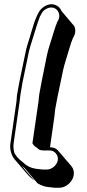

<svg xmlns="http://www.w3.org/2000/svg" viewBox="-20 -703 409 906"><path d="M328 123C330 107 327 93 317 81L256 10C247 -2 233 -8 217 -8H216L237 -155C238 -164 239 -174 240 -185L251 -244L278 -373C281 -387 285 -401 290 -417C298 -442 314 -501 324 -523L330 -534C337 -549 337 -564 331 -579L271 -650C265 -664 255 -675 240 -680C206 -692 171 -665 160 -640L154 -628C145 -608 136 -581 127 -549C112 -496 107 -490 99 -449L71 -314L60 -253C59 -244 59 -235 58 -226L29 -25C25 2 34 31 49 49L110 120C118 130 129 139 143 150L83 80C88 84 92 87 97 91L157 162C176 173 194 179 211 180L239 183H260C292 183 323 155 328 123ZM151 -29C150 -30 150 -31 149 -32ZM162 -226 133 -27C136 -21 140 -16 145 -12L154 -6C157 -3 160 -1 161 0C168 7 181 7 194 7H215C238 7 256 29 253 52C250 75 225 97 202 97H182L154 94C140 92 124 89 107 78C100 74 98 71 93 67C65 46 50 27 47 15C43 -1 43 -15 44 -25L73 -226C74 -235 75 -245 76 -253L86 -313L114 -448C116 -459 119 -470 122 -481C131 -508 157 -598 168 -624L174 -635C179 -647 187 -656 200 -662C239 -682 271 -645 256 -610L250 -599C245 -587 239 -570 232 -547C221 -508 210 -481 202 -445L176 -316L165 -256C163 -245 163 -235 162 -226Z"/></svg>

Font: AppleStorm
Style: ShdXbdIta
Weight: 800
Foundry: Cannot Into Space Fonts
Version: Version 1.01